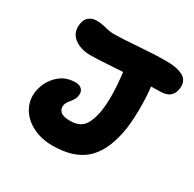

<svg xmlns="http://www.w3.org/2000/svg" viewBox="-144 -822 968 957"><g transform="rotate(30 339.5 -343.0)"><path d="M270 -18.1Q203.6 -18.1 152.3 -45.2Q101.1 -72.3 77.1 -118.2Q53.2 -164.1 64 -217.8Q76.2 -273.9 116 -311.5Q155.8 -349.1 213.9 -349.1Q238.8 -349.1 251.2 -334.5Q263.7 -319.8 258.8 -295.9Q255.4 -276.9 237.8 -256.3Q220.2 -235.8 217.8 -222.2Q212.9 -198.7 228.3 -183.8Q243.7 -168.9 284.2 -168.9Q332.5 -168.9 356.9 -194.3Q381.3 -219.7 393.1 -277.8Q410.6 -362.3 392.1 -512.2Q371.1 -511.2 327.9 -508.3Q284.7 -505.4 257.6 -504.2Q230.5 -502.9 209 -502.9Q149.4 -502.9 112.5 -533.4Q75.7 -564 86.9 -618.2Q90.8 -640.6 107.9 -654.3Q125 -668 151.9 -668Q176.8 -668 205.8 -660.4Q234.9 -652.8 256.8 -652.8Q299.8 -652.8 391.8 -659.9Q483.9 -667 554.2 -667Q582 -667 604.2 -663.1Q626.5 -659.2 646.2 -649.7Q666 -640.1 674.3 -620.8Q682.6 -601.6 676.8 -574.2Q666 -520 601.1 -520Q565.9 -520 548.8 -519Q556.6 -460 555.4 -381.6Q554.2 -303.2 543.9 -253.9Q520 -130.9 454.3 -74.5Q388.7 -18.1 270 -18.1Z"/></g></svg>

Font: Shantell Sans Irregular
Style: Bold Italic
Weight: 700
Italic angle: -11.31°
Designer: Stephen Nixon, Anya Danilova, Shantell Martin
Foundry: Arrow Type
Version: Version 1.006;[9816181b4]